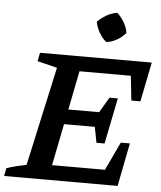

<svg xmlns="http://www.w3.org/2000/svg" viewBox="-65 -962 849 1013"><g transform="rotate(5 359.5 -455.0)"><path d="M-5 0 3 -42Q30 -51 56 -57.5Q82 -64 108 -69L223 -593L118 -619L127 -664H719L677 -455H629L615 -585H343L302 -379H465L513 -460H557L508 -217H465L449 -300H286L242 -79H522L593 -229H641L596 0ZM515 -910Q536 -890 552 -863.5Q568 -837 572 -808Q554 -786 526.5 -770Q499 -754 470 -751Q449 -768 433 -795.5Q417 -823 411 -853Q431 -874 458 -889.5Q485 -905 515 -910Z"/></g></svg>

Font: Piazzolla Thin
Style: Bold Italic
Weight: 700
Italic angle: -11.3°
Version: Version 2.005